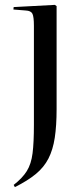

<svg xmlns="http://www.w3.org/2000/svg" viewBox="-20 -538 337 787"><path d="M41 229 36 220Q72 192 90 163Q108 134 113.5 90Q119 46 119 -26V-432Q119 -469 113 -481.5Q107 -494 85 -495L35 -499L36 -509L205 -518L212 -513V-91Q212 -23 204.5 26.5Q197 76 178.5 112Q160 148 126.5 175.5Q93 203 41 229Z"/></svg>

Font: Literata 72pt
Style: Regular
Weight: 400
Designer: Latin by Veronika Burian and Jose Scaglione. Greek by Irene Vlachou. Cyrillic by Vera Evstafieva.
Foundry: TypeTogether
Version: Version 3.002